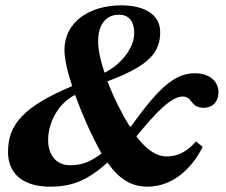

<svg xmlns="http://www.w3.org/2000/svg" viewBox="-20 -682 847 718"><path d="M532 16C619 16 694 -44 738 -133L713 -153C677 -113 644 -97 603 -97C561 -97 523 -128 490 -172C563 -261 620 -321 663 -321C702 -321 690 -279 742 -279C774 -279 797 -300 797 -338C797 -374 768 -408 709 -408C639 -408 580 -364 470 -209H465C437 -254 405 -317 382 -378C541 -437 579 -488 579 -562C579 -628 520 -662 433 -662C313 -662 221 -598 221 -496C221 -462 232 -414 250 -360C66 -283 10 -215 10 -114C10 -34 64 16 167 16C251 16 306 -7 382 -74C427 -10 473 16 532 16ZM360 -108C316 -76 286 -64 243 -64C186 -64 160 -107 160 -159C160 -222 197 -296 261 -327C289 -249 327 -166 360 -108ZM371 -410C356 -454 347 -495 347 -528C347 -589 375 -627 425 -627C464 -627 482 -599 482 -559C482 -502 433 -441 371 -410Z"/></svg>

Font: STIX Two Text
Style: Bold Italic
Weight: 700
Italic angle: -12°
Designer: Ross Mills, John Hudson & Paul Hanslow, Tiro Typeworks Ltd; with prior portions MicroPress Inc. and Coen Hoffman, Elsevi
Foundry: Tiro Typeworks Ltd
Version: Version 2.13 b171